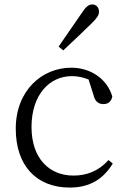

<svg xmlns="http://www.w3.org/2000/svg" viewBox="-20 -831 568 865"><path d="M294 14C387 14 446 -26 488 -94L469 -110C423 -59 369 -40 311 -40C203 -40 122 -116 122 -259C122 -403 202 -488 304 -488C329 -488 353 -483 379 -473L401 -404C407 -377 421 -362 446 -362C467 -362 481 -373 486 -396C463 -475 389 -526 301 -526C170 -526 51 -424 51 -251C51 -85 144 14 294 14ZM244 -621 265 -604C309 -645 351 -685 390 -723C417 -749 426 -763 426 -778C426 -800 411 -811 396 -811C379 -811 366 -800 346 -769C313 -721 278 -671 244 -621Z"/></svg>

Font: Kiri Minchoo Light
Style: Regular
Weight: 300
Designer: Ryoko NISHIZUKA 西塚涼子 (kana & ideographs); Frank Grießhammer (Latin, Greek & Cyrillic);
akenotsuki.com/eyeben/fonts/ (U+
Foundry: Adobe
akenotsuki.com/eyeben/fonts/
Version: Version 4.002;hotconv 1.0.119;makeotfexe 2.5.65604